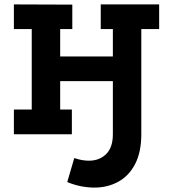

<svg xmlns="http://www.w3.org/2000/svg" viewBox="-20 -609 785 871"><path d="M43 -589 308 -588V-477H253V-353H492V-477H437V-589H702V-477H621V0H492V-241H253V-112H306V0H43V-112H124V-477H43ZM621 0Q621 81 593 135Q565 189 516.5 215.5Q468 242 408 242Q379 242 348 236Q317 230 285 217L317 108Q352 120 383 120Q431 120 461.5 90Q492 60 492 0Z"/></svg>

Font: Podkova ExtraBold
Style: Regular
Weight: 800
Designer: Ilya Yudin
Foundry: Cyreal (www.cyreal.org)
Version: Version 2.103